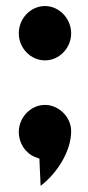

<svg xmlns="http://www.w3.org/2000/svg" viewBox="-20 -525 287 623"><path d="M41 -96.7C41 -60.1 62.5 -27.8 94.7 -15.1L107.9 -10.3L108.4 3.9C109.4 28.3 110.4 53.2 111.8 78.1C166.5 36.1 210.9 -35.2 210.9 -99.6C210.9 -145 170.9 -184.6 126 -184.6C80.1 -184.6 41 -144.5 41 -96.7ZM41 -417C41 -368.7 79.6 -329.1 126 -329.1C172.4 -329.1 210.9 -369.1 210.9 -417C210.9 -464.4 172.4 -505.4 126 -505.4C79.6 -505.4 41 -465.3 41 -417Z"/></svg>

Font: Luckiest Guy
Style: Regular
Weight: 400
Designer: Astigmatic (AOETI)
Foundry: Astigmatic (AOETI)
Version: Version 1.001